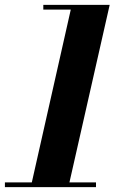

<svg xmlns="http://www.w3.org/2000/svg" viewBox="-46 -770 560 790"><path d="M80.5 0 245.2 -730.5H132.2V-750H405.3L235.3 0ZM-25.8 0V-19.5H349V0Z"/></svg>

Font: Bodoni Moda
Style: Italic
Weight: 400
Italic angle: -13°
Designer: Owen Earl
Foundry: indestructible type
Version: Version 2.005